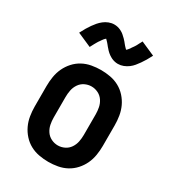

<svg xmlns="http://www.w3.org/2000/svg" viewBox="-186 -862 872 971"><g transform="rotate(30 250.0 -376.5)"><path d="M250 8Q223 8 195.5 3Q168 -2 144 -15Q120 -28 101.5 -48.5Q83 -69 71.5 -93.5Q60 -118 55.5 -145.5Q51 -173 51 -200V-320Q51 -347 55.5 -374.5Q60 -402 71.5 -426.5Q83 -451 101.5 -471.5Q120 -492 144 -505Q168 -518 195.5 -523Q223 -528 250 -528Q277 -528 304.5 -523Q332 -518 356 -505Q380 -492 398.5 -471.5Q417 -451 428.5 -426.5Q440 -402 444.5 -374.5Q449 -347 449 -320V-200Q449 -173 444.5 -145.5Q440 -118 428.5 -93.5Q417 -69 398.5 -48.5Q380 -28 356 -15Q332 -2 304.5 3Q277 8 250 8ZM250 -88Q270 -88 288.5 -97Q307 -106 318.5 -123Q330 -140 334 -160Q338 -180 338 -200V-320Q338 -340 334 -360Q330 -380 318.5 -397Q307 -414 288.5 -423Q270 -432 250 -432Q230 -432 211.5 -423Q193 -414 181.5 -397Q170 -380 166 -360Q162 -340 162 -320V-200Q162 -180 166 -160Q170 -140 181.5 -123Q193 -106 211.5 -97Q230 -88 250 -88ZM307 -597Q302 -597 297.5 -597.5Q293 -598 288.5 -599Q284 -600 279.5 -601.5Q275 -603 270.5 -605Q266 -607 262 -609.5Q258 -612 254 -614.5Q250 -617 246.5 -620Q243 -623 239 -626.5Q235 -630 232 -633.5Q229 -637 226 -640.5Q223 -644 220.5 -646.5Q218 -649 214.5 -654Q211 -659 207 -663Q203 -667 200 -670.5Q197 -674 193 -677.5Q189 -681 189 -682H196Q196 -681 193 -678.5Q190 -676 186.5 -672.5Q183 -669 182 -667.5Q181 -666 179.5 -664Q178 -662 176.5 -660Q175 -658 173.5 -655.5Q172 -653 170 -650.5Q168 -648 166 -645Q164 -642 162 -638.5Q160 -635 158 -631.5Q156 -628 154 -624.5Q152 -621 150 -617Q148 -613 145.5 -608.5Q143 -604 141 -600L59 -636Q68 -654 77 -669Q86 -684 94.5 -696Q103 -708 112 -718.5Q121 -729 133.5 -739Q146 -749 161.5 -755Q177 -761 193 -761Q198 -761 202.5 -760.5Q207 -760 211.5 -759Q216 -758 220.5 -756.5Q225 -755 229.5 -753Q234 -751 238 -748.5Q242 -746 246 -743.5Q250 -741 253.5 -737.5Q257 -734 261 -730.5Q265 -727 268 -724Q271 -721 274 -717.5Q277 -714 279.5 -711.5Q282 -709 285.5 -704Q289 -699 293 -695Q297 -691 300 -687.5Q303 -684 307 -680.5Q311 -677 311 -676H304Q304 -677 307 -679Q310 -681 313.5 -685Q317 -689 318 -690.5Q319 -692 320.5 -693.5Q322 -695 323.5 -697.5Q325 -700 326.5 -702.5Q328 -705 330 -707.5Q332 -710 334 -713Q336 -716 338 -719Q340 -722 342 -725.5Q344 -729 346 -733Q348 -737 350 -741Q352 -745 354.5 -749Q357 -753 359 -758L441 -722Q432 -704 423 -689Q414 -674 405.5 -662Q397 -650 388 -639Q379 -628 366.5 -618.5Q354 -609 338.5 -603Q323 -597 307 -597Z"/></g></svg>

Font: Iosevka Fixed
Style: Bold
Weight: 700
Monospace: yes
Designer: Belleve Invis
Foundry: Belleve Invis
Version: Version 32.3.0